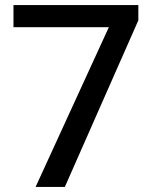

<svg xmlns="http://www.w3.org/2000/svg" viewBox="-20 -735 598 755"><path d="M120 0 408 -628H33V-715H524V-655L235 0Z"/></svg>

Font: Freesentation 6 SemiBold
Style: Regular
Weight: 600
Designer: glyphs from Roboto by Christian Robertson / Hangul glyphs from Noto Sans CJK(Source Han Sans) by Jang Soo-young and Kang
Foundry: PT&
Version: Version 2.001